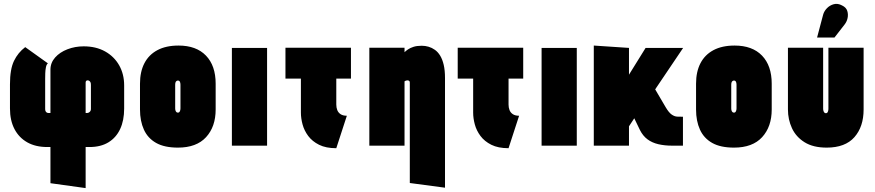

<svg xmlns="http://www.w3.org/2000/svg" viewBox="-20 -745 4473 982"><path d="M31 -314V-190Q31 -129 54 -85Q77 -41 119.5 -17Q162 7 222 7H238V192L418 217V7H438Q495 7 534.5 -17Q574 -41 594.5 -85Q615 -129 615 -190V-308Q615 -366 589.5 -411Q564 -456 517.5 -482Q471 -508 408 -508Q364 -508 325 -493Q286 -478 262 -451Q238 -424 238 -389V-167H228Q224 -167 220 -169Q216 -171 213.5 -175.5Q211 -180 211 -187V-342Q211 -354 211.5 -370.5Q212 -387 215 -401.5Q218 -416 225 -421L109 -504Q72 -476 51.5 -433.5Q31 -391 31 -314ZM424 -167H418V-323Q418 -326 419 -328.5Q420 -331 422.5 -332.5Q425 -334 428 -334Q433 -334 436.5 -331.5Q440 -329 442 -325.5Q444 -322 444.5 -318Q445 -314 445 -310V-187Q445 -181 442 -176.5Q439 -172 434.5 -169.5Q430 -167 424 -167Z M1083 -185V-317Q1083 -409 1033.5 -460.5Q984 -512 893 -512Q829 -512 785 -488.5Q741 -465 718.5 -421.5Q696 -378 696 -317V-185Q696 -126 716 -82Q736 -38 778.5 -14Q821 10 890 10Q985 10 1034 -43.5Q1083 -97 1083 -185ZM903 -311V-191Q903 -185 901.5 -180Q900 -175 897.5 -172Q895 -169 890 -169Q885 -169 882 -172Q879 -175 877.5 -180Q876 -185 876 -191V-311Q876 -318 877.5 -323Q879 -328 882.5 -330.5Q886 -333 890 -333Q895 -333 897.5 -330.5Q900 -328 901.5 -323Q903 -318 903 -311Z M1166 0H1346V-500H1166Z M1700 -210V-343H1775V-501H1440V-343H1519V-169Q1519 -140 1527.5 -108.5Q1536 -77 1556.5 -49.5Q1577 -22 1612 -4.5Q1647 13 1700 13L1754 -153Q1734 -153 1722 -161Q1710 -169 1705 -182Q1700 -195 1700 -210Z M2076 -322V191L2256 215V-346Q2256 -385 2249.5 -413Q2243 -441 2231.5 -460Q2220 -479 2204.5 -490Q2189 -501 2172 -506Q2155 -511 2137 -511Q2112 -511 2095 -505.5Q2078 -500 2067 -492.5Q2056 -485 2049 -478V-501H1869V0H2049V-329Q2052 -331 2054.5 -332Q2057 -333 2060 -333.5Q2063 -334 2065 -334Q2068 -334 2070 -333Q2072 -332 2073.5 -330.5Q2075 -329 2075.5 -327Q2076 -325 2076 -322Z M2581 -210V-343H2656V-501H2321V-343H2400V-169Q2400 -140 2408.5 -108.5Q2417 -77 2437.5 -49.5Q2458 -22 2493 -4.5Q2528 13 2581 13L2635 -153Q2615 -153 2603 -161Q2591 -169 2586 -182Q2581 -195 2581 -210Z M2750 0H2930V-500H2750Z M3385 -196 3331 -288 3474 -500H3282L3197 -363V-500L3017 -512V0H3197V-99L3224 -140L3253 -80Q3268 -50 3291.5 -32.5Q3315 -15 3347 -7.5Q3379 0 3417 0H3473V-148H3470Q3458 -148 3444 -148.5Q3430 -149 3415.5 -159Q3401 -169 3385 -196Z M3927 -185V-317Q3927 -409 3877.5 -460.5Q3828 -512 3737 -512Q3673 -512 3629 -488.5Q3585 -465 3562.5 -421.5Q3540 -378 3540 -317V-185Q3540 -126 3560 -82Q3580 -38 3622.5 -14Q3665 10 3734 10Q3829 10 3878 -43.5Q3927 -97 3927 -185ZM3747 -311V-191Q3747 -185 3745.5 -180Q3744 -175 3741.5 -172Q3739 -169 3734 -169Q3729 -169 3726 -172Q3723 -175 3721.5 -180Q3720 -185 3720 -191V-311Q3720 -318 3721.5 -323Q3723 -328 3726.5 -330.5Q3730 -333 3734 -333Q3739 -333 3741.5 -330.5Q3744 -328 3745.5 -323Q3747 -318 3747 -311Z M4397 -185V-501H4217V-190Q4217 -183 4215.5 -177.5Q4214 -172 4211.5 -169Q4209 -166 4204 -166Q4199 -166 4196 -169.5Q4193 -173 4191.5 -178.5Q4190 -184 4190 -190V-501H4010V-185Q4010 -134 4030.5 -89.5Q4051 -45 4095 -17.5Q4139 10 4208 10Q4303 10 4350 -43.5Q4397 -97 4397 -185ZM4300 -620Q4311 -634 4315 -652.5Q4319 -671 4313.5 -689Q4308 -707 4287 -717Q4265 -729 4244.5 -723.5Q4224 -718 4209.5 -703Q4195 -688 4190 -670L4159 -553H4248Z"/></svg>

Font: Advent Pro Black
Style: Regular
Weight: 900
Version: Version 3.000